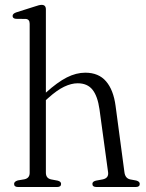

<svg xmlns="http://www.w3.org/2000/svg" viewBox="-20 -750 586 770"><path d="M164 -712.5V-378.5Q210.5 -420.5 248 -439.5Q285.5 -458.5 322 -458.5Q375.5 -458.5 405.2 -424Q435 -389.5 443.5 -325.5L479 -59.5Q482 -35 502 -30.5L526.5 -26Q540.5 -22 540.5 -12.5Q540.5 0 524.5 0H367Q350.5 0 350.5 -12.5Q350.5 -22 364.5 -25.5L391.5 -30.5Q416.5 -35.5 413.5 -59L379 -311.5Q371.5 -364.5 351 -390.2Q330.5 -416 291.5 -416Q266 -416 237.2 -402.2Q208.5 -388.5 173.5 -357L164 -348.5V-57.5Q164 -35 185 -30.5L211.5 -25.5Q225 -22 225 -12.5Q225 0 209 0H52.5Q36.5 0 36.5 -12.5Q36.5 -22 51.5 -26.5L78 -31Q99 -35.5 99 -57V-654.5Q99 -672.5 84 -674L43.5 -674.5Q30.5 -676 30.5 -686Q30.5 -695.5 45.5 -700.5L118 -723.5Q128.5 -727 135.2 -728.8Q142 -730.5 147 -730.5Q164 -730.5 164 -712.5Z"/></svg>

Font: Fraunces 72pt S050 Light
Style: Regular
Weight: 300
Version: Version 1.000; ttfautohint (v1.8.3)